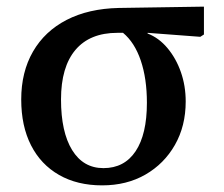

<svg xmlns="http://www.w3.org/2000/svg" viewBox="-20 -545 674 579"><path d="M288 14Q213 14 158 -17.5Q103 -49 73.5 -107Q44 -165 44 -245Q44 -328 79.5 -389.5Q115 -451 181 -485Q247 -519 338 -521L595 -525V-441L584 -434L425 -446V-444Q459 -431 485 -400Q511 -369 525.5 -327.5Q540 -286 540 -239Q540 -165 507.5 -108Q475 -51 418.5 -18.5Q362 14 288 14ZM292 -38Q355 -38 389 -89Q423 -140 423 -235Q423 -308 404.5 -362.5Q386 -417 351 -446H334Q251 -446 207.5 -394.5Q164 -343 164 -245Q164 -147 197.5 -92.5Q231 -38 292 -38Z"/></svg>

Font: Literata 36pt Medium
Style: Regular
Weight: 500
Designer: Latin by Veronika Burian and Jose Scaglione. Greek by Irene Vlachou. Cyrillic by Vera Evstafieva.
Foundry: TypeTogether
Version: Version 3.002